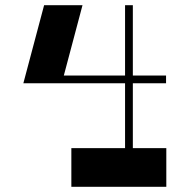

<svg xmlns="http://www.w3.org/2000/svg" viewBox="-20 -720 721 740"><path d="M492 -149V-399H620V-429H492V-700H462V-429H226L298 -700H150L70 -399H462V-149H255V0H621V-149Z"/></svg>

Font: Space Cowgirl Bold
Style: Regular
Weight: 700
Designer: Valery Marier
Foundry: Valery Marier
Version: Version 1.000;hotconv 1.0.109;makeotfexe 2.5.65596